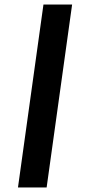

<svg xmlns="http://www.w3.org/2000/svg" viewBox="-20 -772 373 844"><path d="M297 -752 185 52H59L171 -752Z"/></svg>

Font: Pathway Extreme 8pt Thin 12pt Black
Style: Italic
Weight: 900
Italic angle: -8°
Version: Version 1.001;gftools[0.9.26]